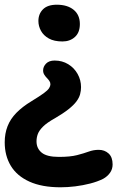

<svg xmlns="http://www.w3.org/2000/svg" viewBox="-25 -534 498 815"><path d="M232 261Q153 261 100 237Q47 213 21 170Q-5 127 -5 70Q-5 33 7 2Q19 -29 44.5 -55Q70 -81 108 -104Q144 -126 161 -138.5Q178 -151 183.5 -160Q189 -169 189 -176Q189 -184 184.5 -190.5Q180 -197 174 -203Q168 -209 163 -217Q158 -225 158 -235Q158 -251 170.5 -264Q183 -277 207 -277Q239 -277 264.5 -261.5Q290 -246 304.5 -220Q319 -194 319 -164Q319 -149 315 -134Q311 -119 299.5 -103.5Q288 -88 266 -70.5Q244 -53 208 -32Q174 -13 157.5 3.5Q141 20 135.5 35Q130 50 130 66Q130 96 152 114Q174 132 225 132Q273 132 302 124.5Q331 117 351.5 109.5Q372 102 394 102Q419 102 436 117.5Q453 133 453 164Q453 184 442 199.5Q431 215 413 225Q389 237 358 245Q327 253 294.5 257Q262 261 232 261ZM240 -358Q205 -358 182.5 -370.5Q160 -383 149 -403Q138 -423 138 -445Q138 -475 157.5 -494.5Q177 -514 216 -514Q261 -514 287.5 -492.5Q314 -471 314 -432Q314 -396 293 -377Q272 -358 240 -358Z"/></svg>

Font: Shantell Sans Light SemiBold
Style: Regular
Weight: 600
Version: Version 1.008;[ac192a2d6]